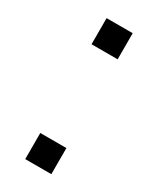

<svg xmlns="http://www.w3.org/2000/svg" viewBox="-147 -589 524 637"><g transform="rotate(30 115.0 -270.0)"><path d="M65 0V-100H165V0ZM65 -440V-540H165V-440Z"/></g></svg>

Font: Carrois Gothic
Style: Regular
Weight: 400
Designer: Ralph du Carrois
Foundry: Ralph du Carrois
Version: Version 1.001